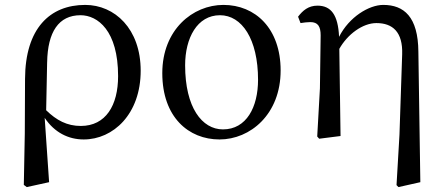

<svg xmlns="http://www.w3.org/2000/svg" viewBox="-20 -554 1809 782"><path d="M309 -41C253 -41 210 -64 168 -105C169 -144 172 -309 172 -300C174 -424 219 -492 308 -492C378 -492 461 -429 461 -244C461 -125 411 -41 309 -41ZM81 -11 77 199 89 208 180 188 162 -74C202 -14 259 14 321 14C441 14 553 -89 553 -266C553 -437 447 -534 327 -534C183 -534 83 -438 82 -233Z M874 14C999 14 1123 -88 1123 -267C1123 -438 1020 -534 890 -534C765 -534 641 -433 641 -256C641 -77 748 14 874 14ZM888 -27C803 -27 734 -116 734 -288C734 -399 783 -492 876 -492C965 -492 1031 -395 1031 -229C1031 -118 984 -27 888 -27Z M1684 -343C1683 -486 1625 -534 1541 -534C1483 -534 1402 -485 1361 -404C1357 -494 1328 -531 1273 -531C1236 -531 1213 -511 1194 -486L1204 -460C1216 -462 1232 -464 1244 -464C1275 -464 1286 -446 1286 -410L1283 -194L1272 2L1280 11L1367 0L1362 -355C1395 -414 1457 -460 1513 -460C1579 -460 1621 -424 1618 -333L1607 -5L1595 200L1603 208L1692 188Z"/></svg>

Font: Noto Serif SC Medium
Style: Regular
Weight: 500
Designer: Ryoko NISHIZUKA 西塚涼子 (kana & ideographs); Frank Grießhammer (Latin, Greek & Cyrillic); Wenlong ZHANG 张文龙 (bopomofo); San
Foundry: Adobe Systems Incorporated
Version: Version 1.001;PS 1.001;hotconv 16.6.54;makeotf.lib2.5.65590